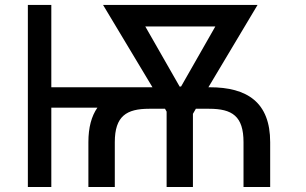

<svg xmlns="http://www.w3.org/2000/svg" viewBox="-20 -747 1221 767"><path d="M91.3 0H185V-316.8H369C345.5 -283 333.1 -237.9 333.1 -179V0H438.6V-179C438.6 -283.4 485.4 -312.5 576 -312.5H639.2L645.6 -301.1V0H750.7V-292.3L762.4 -312.5H815.3C908 -312.5 952.8 -282.7 952.8 -179V0H1059.3V-179C1059.3 -338.1 967.7 -398.4 817.8 -398.4H812.5L1008.9 -727.3H391.7L589.1 -398.4H185V-727.3H91.3ZM560.4 -641.3H840.2L703.5 -401.6L697.8 -400.9Z"/></svg>

Font: Margiela Sans Text
Style: Regular
Weight: 400
Designer: Stefan Endress, Andreas Faust
Version: Version 1.100;FEAKit 1.0